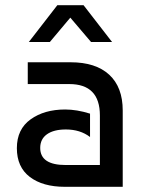

<svg xmlns="http://www.w3.org/2000/svg" viewBox="-20 -720 543 740"><path d="M327 -282V-192Q289 -221 234 -221Q187 -221 161 -202.5Q135 -184 135 -150Q135 -84 233 -84H365V-275Q365 -396 247 -396H87V-480H252Q349 -480 401 -432Q453 -384 453 -294V0H230Q145 0 95 -38Q45 -76 45 -149Q45 -222 98 -260Q151 -298 231 -298Q276 -298 327 -282ZM251 -652 172 -558H91L201 -700H302L412 -558H331Z"/></svg>

Font: Baumans
Style: Regular
Weight: 400
Designer: Henadij Zarechnjuk
Foundry: Cyreal (www.cyreal.org)
Version: Version 001.002